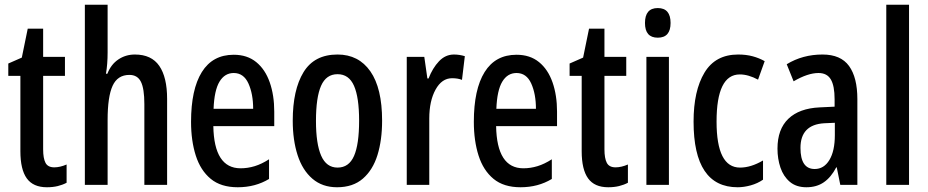

<svg xmlns="http://www.w3.org/2000/svg" viewBox="-20 -780 3916 810"><path d="M209 -74Q233 -74 261 -86V-9Q244 0 223.5 5Q203 10 178 10Q120 10 93 -27.5Q66 -65 66 -142V-460H15V-512L72 -537L97 -659H162V-540H254V-460H162V-150Q162 -112 172 -93Q182 -74 209 -74Z M434 -559Q434 -509 427 -469H433Q448 -508 479 -529Q510 -550 549 -550Q619 -550 652 -502Q685 -454 685 -363V0H589V-341Q589 -406 574.5 -435Q560 -464 526 -464Q476 -464 455 -418Q434 -372 434 -274V0H338V-760H434Z M966 -549Q1023 -549 1061 -518Q1099 -487 1118 -432.5Q1137 -378 1137 -309V-248H880Q883 -70 995 -70Q1025 -70 1054.5 -79Q1084 -88 1115 -108V-25Q1057 10 983 10Q912 10 869 -25.5Q826 -61 806 -123.5Q786 -186 786 -266Q786 -403 831.5 -476Q877 -549 966 -549ZM966 -472Q928 -472 906 -435.5Q884 -399 881 -321H1048Q1048 -384 1028 -428Q1008 -472 966 -472Z M1592 -271Q1592 -189 1572.5 -126Q1553 -63 1511 -26.5Q1469 10 1402 10Q1340 10 1298 -26Q1256 -62 1235.5 -125.5Q1215 -189 1215 -271Q1215 -401 1260.5 -475.5Q1306 -550 1404 -550Q1493 -550 1542.5 -479Q1592 -408 1592 -271ZM1313 -270Q1313 -173 1335 -123Q1357 -73 1404 -73Q1452 -73 1473.5 -122Q1495 -171 1495 -271Q1495 -369 1473.5 -418Q1452 -467 1404 -467Q1356 -467 1334.5 -418Q1313 -369 1313 -270Z M1895 -550Q1918 -550 1941 -543L1929 -443Q1912 -450 1887 -450Q1844 -450 1817.5 -402Q1791 -354 1791 -280V0H1696V-540H1770L1783 -449H1788Q1805 -493 1832 -521.5Q1859 -550 1895 -550Z M2159 -549Q2216 -549 2254 -518Q2292 -487 2311 -432.5Q2330 -378 2330 -309V-248H2073Q2076 -70 2188 -70Q2218 -70 2247.5 -79Q2277 -88 2308 -108V-25Q2250 10 2176 10Q2105 10 2062 -25.5Q2019 -61 1999 -123.5Q1979 -186 1979 -266Q1979 -403 2024.5 -476Q2070 -549 2159 -549ZM2159 -472Q2121 -472 2099 -435.5Q2077 -399 2074 -321H2241Q2241 -384 2221 -428Q2201 -472 2159 -472Z M2577 -74Q2601 -74 2629 -86V-9Q2612 0 2591.5 5Q2571 10 2546 10Q2488 10 2461 -27.5Q2434 -65 2434 -142V-460H2383V-512L2440 -537L2465 -659H2530V-540H2622V-460H2530V-150Q2530 -112 2540 -93Q2550 -74 2577 -74Z M2755 -746Q2809 -746 2809 -683Q2809 -621 2755 -621Q2701 -621 2701 -683Q2701 -746 2755 -746ZM2802 -540V0H2707V-540Z M3092 10Q2906 10 2906 -267Q2906 -397 2952 -473.5Q2998 -550 3094 -550Q3128 -550 3155.5 -542.5Q3183 -535 3206 -522L3178 -444Q3137 -466 3101 -466Q3003 -466 3003 -267Q3003 -73 3102 -73Q3148 -73 3199 -103V-22Q3176 -6 3147 2Q3118 10 3092 10Z M3450 -550Q3527 -550 3562 -501.5Q3597 -453 3597 -362V0H3525L3510 -74H3508Q3486 -32 3455.5 -11Q3425 10 3382 10Q3339 10 3312 -13Q3285 -36 3272.5 -73Q3260 -110 3260 -153Q3260 -235 3306 -279Q3352 -323 3438 -327L3501 -330V-361Q3501 -418 3485 -445Q3469 -472 3433 -472Q3388 -472 3328 -437L3299 -509Q3366 -550 3450 -550ZM3457 -260Q3357 -254 3357 -156Q3357 -67 3417 -67Q3456 -67 3479 -105Q3502 -143 3502 -210V-262Z M3815 0H3719V-760H3815Z"/></svg>

Font: Noto Sans Thai ExtCond Med
Style: Regular
Weight: 500
Width: 2
Designer: Monotype Design Team
Foundry: Monotype Imaging Inc.
Version: Version 2.002; ttfautohint (v1.8.4.7-5d5b)